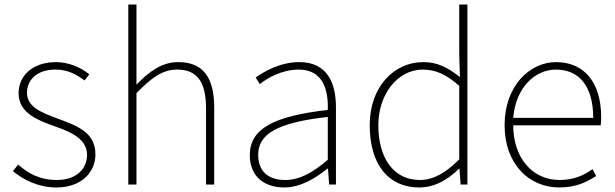

<svg xmlns="http://www.w3.org/2000/svg" viewBox="-20 -814 2714 847"><path d="M229 13C340 13 401 -55 401 -133C401 -236 310 -262 226 -294C163 -318 99 -342 99 -405C99 -457 138 -507 225 -507C280 -507 318 -485 353 -459L374 -486C336 -518 280 -540 228 -540C119 -540 62 -476 62 -403C62 -312 152 -282 232 -253C294 -231 364 -200 364 -131C364 -71 319 -20 231 -20C153 -20 104 -50 60 -88L37 -59C84 -20 150 13 229 13Z M546 0H582V-403C649 -472 697 -507 762 -507C852 -507 889 -450 889 -334V0H925V-339C925 -475 874 -540 766 -540C693 -540 638 -498 582 -441V-794H546Z M1234 13C1304 13 1370 -26 1424 -70H1427L1432 0H1462V-341C1462 -448 1424 -540 1300 -540C1214 -540 1141 -496 1108 -472L1126 -443C1160 -470 1223 -507 1298 -507C1407 -507 1429 -414 1426 -329C1189 -302 1082 -247 1082 -130C1082 -30 1152 13 1234 13ZM1237 -20C1173 -20 1119 -50 1119 -131C1119 -220 1197 -273 1426 -298V-109C1357 -50 1300 -20 1237 -20Z M1829 13C1902 13 1961 -26 2005 -70H2007L2012 0H2042V-794H2006V-573L2009 -474C1955 -516 1911 -540 1847 -540C1719 -540 1611 -432 1611 -262C1611 -84 1697 13 1829 13ZM1832 -20C1715 -20 1649 -118 1649 -262C1649 -398 1734 -507 1845 -507C1900 -507 1948 -487 2006 -435V-111C1948 -53 1893 -20 1832 -20Z M2447 13C2525 13 2570 -13 2610 -37L2594 -68C2554 -39 2509 -20 2449 -20C2325 -20 2244 -122 2244 -261H2630C2632 -274 2632 -286 2632 -297C2632 -453 2555 -540 2433 -540C2316 -540 2206 -434 2206 -262C2206 -90 2314 13 2447 13ZM2244 -294C2255 -427 2339 -507 2433 -507C2532 -507 2597 -437 2597 -294Z"/></svg>

Font: Noto Sans Japanese Thin
Style: Regular
Weight: 100
Designer: Ryoko NISHIZUKA (kana & ideographs); Paul D. Hunt (Latin, Greek & Cyrillic); Wenlong ZHANG (bopomofo); Sandoll Communica
Foundry: Adobe Systems Incorporated
Version: Version 1.000;PS 1;hotconv 1.0.78;makeotf.lib2.5.61930